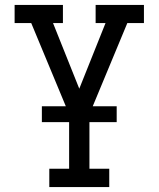

<svg xmlns="http://www.w3.org/2000/svg" viewBox="-20 -755 640 775"><path d="M421 0H179V-74H259V-294L106 -662H39V-735H234V-662H194L300 -397L406 -662H366V-735H561V-662H494L341 -294V-74H421ZM451 -262H149V-326H451Z"/></svg>

Font: Iosevka HT Extended
Style: Regular
Weight: 400
Width: 7
Monospace: yes
Designer: Belleve Invis
Foundry: Belleve Invis
Version: Version 32.3.0; ttfautohint (v1.8.4)